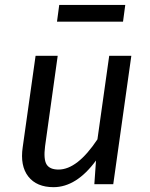

<svg xmlns="http://www.w3.org/2000/svg" viewBox="-20 -756 616 788"><path d="M220.2 -60.1Q297.4 -60.1 379.9 -184.1L428.2 -526.9H519L444.8 0H367.2L374 -97.2Q293.9 11.7 200.2 12.2Q130.4 12.2 96.2 -31.5Q62 -75.2 73.2 -151.9L126 -526.9H216.8L165 -155.8Q158.2 -102.5 171.1 -81.3Q184.1 -60.1 220.2 -60.1ZM213.9 -667 223.1 -735.8H494.1L484.9 -667Z"/></svg>

Font: FiraSans-Italic
Style: Italic
Weight: 400
Italic angle: -8°
Designer: Carrois Corporate & Edenspiekermann AG
Foundry: Carrois Corporate GbR & Edenspiekermann AG
Version: Version 3.106;PS 003.106;hotconv 1.0.70;makeotf.lib2.5.58329